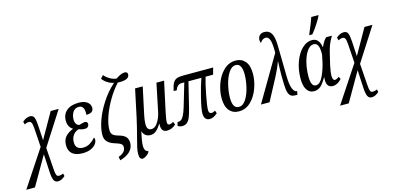

<svg xmlns="http://www.w3.org/2000/svg" viewBox="-191 -1346 4369 2136"><g transform="rotate(-15 1993.5 -277.5)"><path d="M174 -180 159 -402Q156 -445 146.5 -463.5Q137 -482 114 -481Q104 -481 91 -477Q78 -473 68 -467L59 -500Q101 -539 147 -539Q180 -539 192.5 -511.5Q205 -484 209 -419L219 -244L385 -536H477L231 -152L249 98Q252 144 259.5 164Q267 184 289 184Q299 184 314.5 180Q330 176 338 171L346 202Q304 241 263 241Q230 241 216 213Q202 185 198 120L187 -91L-4 240H-104Z M451 -122Q451 -186 484 -222.5Q517 -259 573 -280V-282Q549 -295 534 -323Q519 -351 519 -386Q519 -461 569 -503Q619 -545 709 -545Q772 -545 806.5 -518.5Q841 -492 841 -452Q841 -392 758 -392Q765 -500 699 -500Q652 -500 629 -463Q606 -426 606 -379Q606 -347 618.5 -327.5Q631 -308 655 -304Q664 -306 684 -312.5Q704 -319 719 -319Q750 -319 750 -290Q750 -270 737.5 -258Q725 -246 699 -246Q683 -246 663 -250.5Q643 -255 632 -260Q592 -248 567.5 -214.5Q543 -181 543 -132Q543 -90 565.5 -69.5Q588 -49 630 -49Q674 -49 708.5 -70Q743 -91 773 -125Q776 -124 778.5 -117Q781 -110 781 -103Q781 -75 760.5 -49Q740 -23 701 -6.5Q662 10 609 10Q531 10 491 -24Q451 -58 451 -122Z M983 153Q1067 123 1067 61Q1067 43 1058.5 32.5Q1050 22 1031.5 13.5Q1013 5 974 -7Q923 -24 897 -52.5Q871 -81 871 -131Q871 -201 904 -294.5Q937 -388 999.5 -484.5Q1062 -581 1147 -657Q1111 -663 1077 -684Q1043 -705 1019 -737L1050 -772Q1072 -744 1109.5 -721.5Q1147 -699 1187 -695Q1249 -738 1289 -738Q1323 -738 1323 -708Q1323 -648 1210 -648L1188 -649Q1124 -579 1072 -490Q1020 -401 990.5 -314.5Q961 -228 961 -163Q961 -135 971 -119Q981 -103 999.5 -93.5Q1018 -84 1054 -74Q1103 -60 1125.5 -34Q1148 -8 1148 34Q1148 92 1107 132.5Q1066 173 991 194Z M1201 179Q1201 146 1209.5 105.5Q1218 65 1238 -8Q1266 -111 1291 -225L1357 -536H1445L1378 -223Q1373 -202 1369 -172Q1365 -142 1365 -122Q1365 -51 1417 -51Q1457 -51 1489 -98.5Q1521 -146 1536 -213L1603 -536H1691L1619 -202Q1600 -118 1600 -79Q1600 -50 1624 -50Q1635 -50 1645 -54Q1655 -58 1669 -67L1683 -33Q1638 10 1581 10Q1516 10 1516 -66Q1516 -78 1517 -85H1513Q1485 -38 1455.5 -14Q1426 10 1390 10Q1357 10 1333.5 -7.5Q1310 -25 1300 -59Q1296 -41 1295 -32Q1285 16 1280 47Q1275 78 1275 109Q1275 136 1285 153Q1295 170 1320 176Q1313 200 1286.5 219.5Q1260 239 1239 241Q1221 241 1211 227Q1201 213 1201 179Z M2008 -73Q2008 -124 2039.5 -251Q2071 -378 2100 -459H1951L1881 -172Q1864 -105 1849.5 -69Q1835 -33 1813 -14Q1791 5 1755 5Q1726 5 1706 -12L1716 -51Q1741 -51 1758 -62.5Q1775 -74 1791 -105Q1807 -136 1825 -195L1903 -459H1872Q1845 -459 1827 -442Q1809 -425 1800 -396H1764Q1776 -458 1793 -487Q1810 -516 1837 -526Q1864 -536 1915 -536H2256L2235 -459H2148Q2126 -386 2102 -262.5Q2078 -139 2078 -93Q2078 -52 2110 -52Q2118 -52 2130.5 -56.5Q2143 -61 2152 -67L2163 -34Q2139 -13 2117.5 -2.5Q2096 8 2071 8Q2041 8 2024.5 -13Q2008 -34 2008 -73Z M2258 -181Q2258 -262 2288.5 -347Q2319 -432 2378 -489Q2437 -546 2518 -546Q2584 -546 2625 -498.5Q2666 -451 2666 -355Q2666 -277 2636.5 -192Q2607 -107 2548.5 -48.5Q2490 10 2408 10Q2339 10 2298.5 -39Q2258 -88 2258 -181ZM2575 -372Q2575 -497 2505 -497Q2457 -497 2421.5 -441.5Q2386 -386 2367.5 -306.5Q2349 -227 2349 -161Q2349 -38 2420 -38Q2469 -38 2504 -93.5Q2539 -149 2557 -227.5Q2575 -306 2575 -372Z M2966 -516Q2966 -625 2951 -665Q2936 -705 2905 -705Q2869 -705 2841 -664Q2837 -667 2834.5 -676Q2832 -685 2832 -696Q2832 -727 2851 -748.5Q2870 -770 2907 -770Q2960 -770 2986 -728Q3012 -686 3014 -587L3020 -236Q3021 -136 3040 -88.5Q3059 -41 3087 -41H3091L3083 0H3065Q3032 0 3012.5 -11Q2993 -22 2982 -54Q2971 -86 2969 -149Q2967 -180 2967 -248Q2967 -320 2971 -412H2967Q2961 -389 2940 -342Q2919 -295 2899 -257L2762 0H2663Z M3163 -160Q3163 -266 3195 -354.5Q3227 -443 3280.5 -494.5Q3334 -546 3395 -546Q3438 -546 3462 -517.5Q3486 -489 3492 -441H3496Q3512 -475 3525.5 -497Q3539 -519 3558 -536H3624Q3594 -487 3577.5 -444Q3561 -401 3547 -339L3519 -220Q3503 -142 3503 -109Q3503 -84 3510 -68Q3517 -52 3531 -52Q3550 -52 3578 -75L3593 -46Q3545 8 3491 8Q3420 8 3420 -80Q3420 -89 3422 -111H3419Q3386 -52 3353.5 -21Q3321 10 3273 10Q3221 10 3192 -35.5Q3163 -81 3163 -160ZM3448 -285 3464 -363Q3465 -437 3449.5 -467Q3434 -497 3402 -497Q3361 -497 3327 -450Q3293 -403 3273.5 -325.5Q3254 -248 3254 -162Q3254 -48 3311 -48Q3359 -48 3395 -126Q3431 -204 3448 -285ZM3385 -617Q3438 -739 3456 -796H3539L3535 -784Q3522 -755 3484 -697Q3446 -639 3417 -606H3383Z M3788 -180 3773 -402Q3770 -445 3760.5 -463.5Q3751 -482 3728 -481Q3718 -481 3705 -477Q3692 -473 3682 -467L3673 -500Q3715 -539 3761 -539Q3794 -539 3806.5 -511.5Q3819 -484 3823 -419L3833 -244L3999 -536H4091L3845 -152L3863 98Q3866 144 3873.5 164Q3881 184 3903 184Q3913 184 3928.5 180Q3944 176 3952 171L3960 202Q3918 241 3877 241Q3844 241 3830 213Q3816 185 3812 120L3801 -91L3610 240H3510Z"/></g></svg>

Font: Noto Serif Cond
Style: Italic
Weight: 400
Width: 3
Italic angle: -12°
Designer: Monotype Design Team
Foundry: Monotype Imaging Inc.
Version: Version 1.001